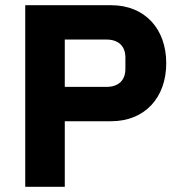

<svg xmlns="http://www.w3.org/2000/svg" viewBox="-20 -718 696 738"><path d="M229 0V-252H407C537 -252 619 -343 619 -475C619 -607 537 -698 407 -698H77V0ZM229 -566H389C434 -566 462 -542 462 -497V-453C462 -408 434 -384 389 -384H229Z"/></svg>

Font: LVC Sans
Style: Bold
Weight: 700
Designer: Mike Abbink, Paul van der Laan, Pieter van Rosmalen
Foundry: Bold Monday
Version: Version 3.0